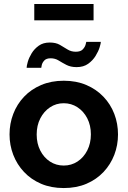

<svg xmlns="http://www.w3.org/2000/svg" viewBox="-20 -942 646 972"><path d="M302.6 10Q238.6 10 187.9 -11.7Q137.2 -33.5 101.6 -71.4Q65.9 -109.4 47.1 -158.3Q28.3 -207.2 28.3 -261.4Q28.3 -316.1 47.1 -365.2Q65.9 -414.4 101.6 -452.1Q137.2 -489.8 188.2 -511.5Q239.2 -533.3 302.9 -533.3Q367 -533.3 417.5 -511.5Q468 -489.8 503.9 -452.1Q539.9 -414.4 558.7 -365.2Q577.4 -316.1 577.4 -261.4Q577.4 -207.2 558.7 -158.3Q539.9 -109.4 504.2 -71.4Q468.5 -33.5 417.8 -11.7Q367 10 302.6 10ZM165.7 -260.9Q165.7 -215.4 184 -179.7Q202.3 -144.1 233.2 -124Q264.1 -103.9 302.6 -103.9Q341.1 -103.9 372.3 -124.2Q403.5 -144.6 421.8 -180.5Q440.1 -216.5 440.1 -261.9Q440.1 -307.3 421.8 -343Q403.5 -378.6 372.2 -399Q341 -419.4 302.6 -419.4Q264.1 -419.4 233.1 -398.7Q202.1 -378 183.9 -342.4Q165.7 -306.8 165.7 -260.9ZM367.8 -602.2Q337.8 -602.2 316.3 -613.4Q294.9 -624.5 276.9 -635.7Q259 -646.9 236.5 -646.9Q214.5 -646.9 204.2 -635.7Q194 -624.5 191.4 -612.5Q188.9 -600.5 188.9 -598.9H114.8Q114.8 -608.1 120.6 -628.8Q126.5 -649.6 140.2 -672.2Q153.9 -694.7 176.3 -710.7Q198.6 -726.7 231.8 -726.7Q262.6 -726.7 282.8 -715.1Q303 -703.5 321.5 -691.8Q340 -680.1 363.5 -680.1Q387.7 -680.1 398.8 -691.8Q409.8 -703.5 413.3 -716Q416.8 -728.5 416.8 -730H490.5Q490.5 -722.6 484.4 -702.6Q478.3 -682.5 464 -659.2Q449.8 -636 426.4 -619.1Q402.9 -602.2 367.8 -602.2ZM153.5 -839V-921.8H453.7V-839Z"/></svg>

Font: Raleway Thin
Style: Regular
Weight: 100
Designer: Matt McInerney, Pablo Impallari, Rodrigo Fuenzalida
Foundry: Matt McInerney, Pablo Impallari, Rodrigo Fuenzalida
Version: Version 4.026